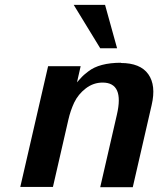

<svg xmlns="http://www.w3.org/2000/svg" viewBox="-20 -774 655 795"><path d="M464.8 -574.2H395L285.2 -753.9H415ZM481.9 -514.2 480 -513.2Q561 -513.2 594 -466.8Q627 -420.4 607.9 -338.9L529.8 1H395L463.9 -298.8Q495.1 -432.1 404.8 -432.1Q366.7 -432.1 335.2 -408Q303.7 -383.8 287.1 -349.1Q271.5 -315.4 263.2 -278.8L199.2 0H64L179.2 -500H314L298.8 -433.1Q302.2 -437 308.1 -443.6Q314 -450.2 315.7 -451.9Q317.4 -453.6 320.8 -457.3Q324.2 -460.9 327.1 -463.4Q330.1 -465.8 334.2 -469.2Q338.4 -472.7 345.2 -478Q391.1 -514.2 481.9 -514.2Z"/></svg>

Font: Perun
Style: Bold Italic
Weight: 700
Italic angle: -12°
Foundry: Copyright (c) Stefan Peev, Context Ltd, 2016
Version: Version 001.000